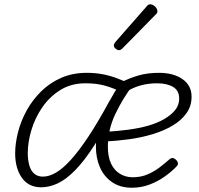

<svg xmlns="http://www.w3.org/2000/svg" viewBox="-20 -860 930 899"><path d="M51 -142Q51 -189 64.5 -241.5Q78 -294 105 -343Q132 -392 172.5 -432Q213 -472 266.5 -495.5Q320 -519 386 -519Q424 -519 457.5 -513Q491 -507 525.5 -494.5Q560 -482 602 -461Q554 -398 519.5 -325Q485 -252 485 -173Q485 -126 500 -94Q515 -62 542 -46Q569 -30 601 -30Q640 -30 671 -43.5Q702 -57 727 -76Q752 -95 772 -113Q781 -121 789 -120Q797 -119 804 -112Q811 -106 813 -97.5Q815 -89 806 -80Q782 -55 750 -32.5Q718 -10 679.5 4.5Q641 19 597 19Q543 19 505 -7Q467 -33 448 -76.5Q429 -120 429 -174Q429 -227 446.5 -280.5Q464 -334 490 -382Q516 -430 540 -465L544 -431Q510 -448 471 -459Q432 -470 380 -470Q313 -470 262.5 -438.5Q212 -407 178 -357.5Q144 -308 127 -251Q110 -194 110 -143Q110 -112 117 -86.5Q124 -61 140 -47Q156 -33 181 -33Q210 -33 242.5 -52Q275 -71 312.5 -112.5Q350 -154 395 -222Q440 -290 493 -388L532 -375Q473 -260 424.5 -184Q376 -108 333 -64Q290 -20 250.5 -1.5Q211 17 173 17Q114 17 82.5 -27.5Q51 -72 51 -142ZM877 -407Q877 -364 853.5 -330.5Q830 -297 789 -272.5Q748 -248 695.5 -232Q643 -216 584.5 -208Q526 -200 466 -197L478 -243Q529 -246 579 -252.5Q629 -259 672 -271Q715 -283 748 -302Q781 -321 800 -344.5Q819 -368 819 -398Q819 -436 790.5 -453Q762 -470 715 -470Q674 -470 636.5 -459.5Q599 -449 561 -424L548 -475Q588 -495 629.5 -507Q671 -519 725 -519Q792 -519 834.5 -489.5Q877 -460 877 -407ZM536 -625Q530 -625 521.5 -632Q513 -639 513 -646Q513 -651 514.5 -654.5Q516 -658 520 -663L664 -827Q670 -835 674.5 -837.5Q679 -840 684 -840Q691 -840 699 -835Q707 -830 712 -822.5Q717 -815 717 -808Q717 -803 715.5 -799.5Q714 -796 709 -792L554 -634Q545 -625 536 -625Z"/></svg>

Font: Playwrite CO ExtraLight
Style: Regular
Weight: 250
Version: Version 1.002